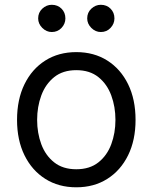

<svg xmlns="http://www.w3.org/2000/svg" viewBox="-20 -770 637 801"><path d="M196 -636.4Q173.7 -636.4 156.4 -653.6Q139.2 -670.8 139.2 -693.2Q139.2 -717.7 156.4 -733.8Q173.7 -750 196 -750Q220.5 -750 236.7 -733.8Q252.8 -717.7 252.8 -693.2Q252.8 -670.8 236.7 -653.6Q220.5 -636.4 196 -636.4ZM400.6 -636.4Q378.2 -636.4 361 -653.6Q343.8 -670.8 343.8 -693.2Q343.8 -717.7 361 -733.8Q378.2 -750 400.6 -750Q425.1 -750 441.2 -733.8Q457.4 -717.7 457.4 -693.2Q457.4 -670.8 441.2 -653.6Q425.1 -636.4 400.6 -636.4ZM298.3 11.4Q224.4 11.4 168.9 -23.8Q113.3 -58.9 82.2 -122.2Q51.1 -185.4 51.1 -269.9Q51.1 -355.1 82.2 -418.7Q113.3 -482.2 168.9 -517.4Q224.4 -552.6 298.3 -552.6Q372.2 -552.6 427.7 -517.4Q483.3 -482.2 514.4 -418.7Q545.5 -355.1 545.5 -269.9Q545.5 -185.4 514.4 -122.2Q483.3 -58.9 427.7 -23.8Q372.2 11.4 298.3 11.4ZM298.3 -63.9Q354.4 -63.9 390.6 -92.7Q426.8 -121.4 444.2 -168.3Q461.6 -215.2 461.6 -269.9Q461.6 -324.6 444.2 -371.8Q426.8 -419 390.6 -448.2Q354.4 -477.3 298.3 -477.3Q242.2 -477.3 206 -448.2Q169.7 -419 152.3 -371.8Q134.9 -324.6 134.9 -269.9Q134.9 -215.2 152.3 -168.3Q169.7 -121.4 206 -92.7Q242.2 -63.9 298.3 -63.9Z"/></svg>

Font: Linik Sans
Style: Regular
Weight: 400
Designer: Rasmus Andersson (font), Marc Monis (original base), Kil Hyung-jin (Pretendard portions), Cristiano Sobral (main changes
Foundry: rsms
Version: Version 3.018;May 31, 2022;FontCreator 14.0.0.2814 64-bit; t